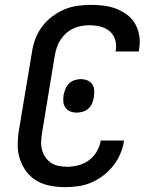

<svg xmlns="http://www.w3.org/2000/svg" viewBox="-20 -763 640 791"><path d="M249 8Q218 8 188 2.5Q158 -3 132.5 -17.5Q107 -32 89.5 -55Q72 -78 62.5 -106Q53 -134 53 -165Q53 -196 58 -227L112 -550Q116 -577 126 -603.5Q136 -630 153.5 -653.5Q171 -677 195 -695Q219 -713 245 -724Q271 -735 299 -739Q327 -743 355 -743Q382 -743 409 -739.5Q436 -736 460 -726.5Q484 -717 504.5 -701.5Q525 -686 537.5 -663.5Q550 -641 554 -614.5Q558 -588 553 -560L552 -551H456L457 -556Q461 -579 454 -600.5Q447 -622 430.5 -635.5Q414 -649 392 -654Q370 -659 348 -659Q331 -659 314.5 -656Q298 -653 282 -645.5Q266 -638 252.5 -626Q239 -614 229.5 -599.5Q220 -585 214.5 -568.5Q209 -552 206 -536L153 -214Q150 -196 149.5 -178.5Q149 -161 153.5 -144.5Q158 -128 167.5 -114.5Q177 -101 190.5 -92Q204 -83 221 -79.5Q238 -76 256 -76Q279 -76 302.5 -82Q326 -88 346 -102.5Q366 -117 378.5 -138.5Q391 -160 395 -183V-184H491V-183Q487 -156 476 -130Q465 -104 447 -81Q429 -58 405.5 -40Q382 -22 356.5 -11Q331 0 303.5 4Q276 8 249 8ZM296 -299Q282 -299 269.5 -304Q257 -309 249.5 -319.5Q242 -330 241 -344Q240 -358 242 -372Q245 -385 250 -397.5Q255 -410 265 -419.5Q275 -429 288 -433Q301 -437 313 -437Q327 -437 339.5 -432Q352 -427 359.5 -416.5Q367 -406 368 -392Q369 -378 367 -364Q365 -351 360 -338.5Q355 -326 345 -316.5Q335 -307 321.5 -303Q308 -299 296 -299Z"/></svg>

Font: Iosevka Md Ex Obl
Style: Regular
Weight: 500
Width: 7
Italic angle: -9°
Monospace: yes
Designer: Belleve Invis
Foundry: Belleve Invis
Version: Version 32.5.0; ttfautohint (v1.8.4)